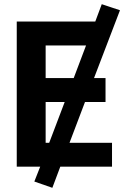

<svg xmlns="http://www.w3.org/2000/svg" viewBox="-20 -796 600 917"><path d="M230 101 144 71 172 0H60V-693H435L466 -776L553 -747L429 -423H484V-309H386L312 -114H515V0H268ZM198 -114H215L289 -309H198ZM198 -423H332L391 -579H198Z"/></svg>

Font: Ubuntu Sans Mono
Style: Bold
Weight: 700
Monospace: yes
Designer: Dalton Maag Ltd
Foundry: Dalton Maag Ltd
Version: Version 1.006